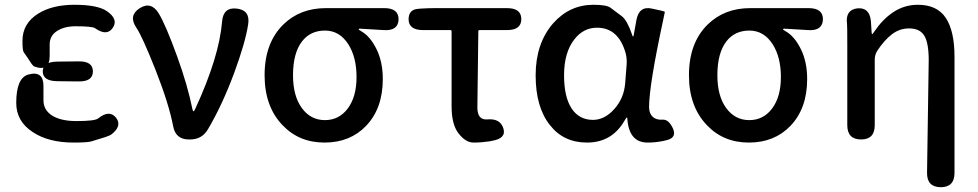

<svg xmlns="http://www.w3.org/2000/svg" viewBox="-20 -584 4097 804"><path d="M219 -244Q159 -245 159 -285Q159 -325 219 -326L309 -327Q369 -328 369 -285Q369 -242 309 -243ZM188 -350Q188 -283 125 -305Q119 -307 112 -317Q96 -342 79 -366Q74 -374 74 -413Q74 -486 140 -527Q199 -564 292 -564Q389 -564 428 -537Q477 -503 452 -467Q427 -431 378 -466Q366 -474 297 -474Q249 -474 218.5 -454Q188 -434 188 -398ZM99 -272Q162 -289 162 -224V-164Q162 -123 198.5 -100Q235 -77 300 -77Q377 -77 391 -88Q438 -126 466 -91Q493 -56 445 -20Q441 -17 421 -10Q392 -1 363 8Q346 13 288 13Q183 13 117 -31Q48 -76 48 -153Q48 -258 99 -272Z M771 0Q715 0 705 -56Q687 -150 631 -292Q576 -431 551 -468Q517 -518 564 -549Q612 -580 644 -529Q673 -482 721 -350Q766 -226 786 -126Q788 -118 790.5 -118Q793 -118 798 -129Q898 -346 910 -494Q915 -555 972 -548Q1029 -541 1019 -481Q1007 -404 960 -277Q912 -147 851 -43Q826 0 776 0Z M1163 -60Q1088 -138 1088 -269Q1088 -405 1167 -482Q1237 -550 1345 -550H1589Q1650 -550 1649 -502Q1647 -454 1587 -458L1487 -464Q1482 -464 1482 -461.5Q1482 -459 1493 -453Q1530 -432 1556.5 -378.5Q1583 -325 1583 -253Q1583 -130 1513 -57Q1446 13 1339 13Q1232 13 1163 -60ZM1439 -398Q1402 -456 1341 -456Q1280 -456 1245 -411Q1207 -362 1207 -269Q1207 -182 1244 -131.5Q1281 -81 1340.5 -81Q1400 -81 1436.5 -130Q1473 -179 1473 -261.5Q1473 -344 1439 -398Z M2029 8Q1996 13 1963 13Q1929 13 1899 -27Q1871 -64 1871 -140V-453Q1871 -458 1866 -458H1752Q1693 -458 1691 -501Q1690 -544 1731 -547L1742 -548Q1773 -550 1804 -550H2103Q2163 -550 2163 -504Q2163 -458 2103 -458H1988Q1983 -458 1983 -453L1979 -134Q1979 -81 2020 -84Q2075 -89 2088 -46Q2101 -4 2039 6Z M2438 13Q2340 13 2283 -60Q2223 -135 2223 -268.5Q2223 -402 2296 -486Q2365 -564 2465 -564Q2519 -564 2536 -552Q2560 -534 2584 -516Q2606 -499 2626 -441Q2629 -431 2631 -431Q2633 -431 2634 -439L2645 -500Q2656 -560 2710 -548Q2765 -537 2764 -534Q2763 -529 2757 -500Q2698 -226 2698 -136Q2698 -109 2713 -95Q2728 -81 2754 -83Q2780 -85 2798 -46Q2815 -7 2771 3L2759 6Q2726 13 2692 13Q2614 13 2607 -86Q2607 -92 2605 -92Q2603 -92 2596 -80Q2543 13 2438 13ZM2463 -82Q2512 -82 2552.5 -127.5Q2593 -173 2598 -236L2604 -313Q2606 -337 2600 -361Q2570 -468 2480 -468Q2423 -468 2385 -419Q2342 -364 2342 -269Q2342 -178 2373.5 -130Q2405 -82 2463 -82Z M2940 -60Q2865 -138 2865 -269Q2865 -405 2944 -482Q3014 -550 3122 -550H3366Q3427 -550 3426 -502Q3424 -454 3364 -458L3264 -464Q3259 -464 3259 -461.5Q3259 -459 3270 -453Q3307 -432 3333.5 -378.5Q3360 -325 3360 -253Q3360 -130 3290 -57Q3223 13 3116 13Q3009 13 2940 -60ZM3216 -398Q3179 -456 3118 -456Q3057 -456 3022 -411Q2984 -362 2984 -269Q2984 -182 3021 -131.5Q3058 -81 3117.5 -81Q3177 -81 3213.5 -130Q3250 -179 3250 -261.5Q3250 -344 3216 -398Z M3919 200Q3861 199 3862 139L3869 -332Q3869 -404 3850.5 -434.5Q3832 -465 3787 -465Q3747 -465 3715 -440.5Q3683 -416 3654 -372Q3643 -355 3643 -334V-60Q3643 0 3586 0Q3528 0 3528 -60V-394Q3528 -478 3527 -483Q3519 -543 3570 -549Q3622 -554 3627 -494L3630 -447Q3631 -441 3632.5 -441Q3634 -441 3642 -453Q3676 -503 3719 -532Q3766 -564 3824 -564Q3904 -564 3940.5 -509Q3977 -454 3977 -346V140Q3977 200 3919 200Z"/></svg>

Font: Resource Han Rounded JP Medium
Style: Regular
Weight: 500
Designer: Cyano Hao (round all glyphs); Ryoko NISHIZUKA 西塚涼子 (kana, bopomofo & ideographs); Paul D. Hunt (Latin, Greek & Cyrillic)
Foundry: Cyano Hao
Version: 0.990